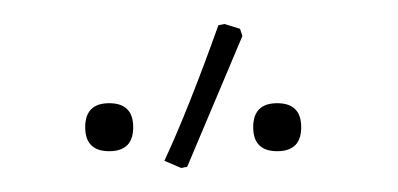

<svg xmlns="http://www.w3.org/2000/svg" viewBox="-20 -680 332 160"><path d="M131 -540 117 -546Q137 -589 162 -659L167 -660L180 -656L182 -650L136 -541ZM91 -574Q91 -554 71 -554Q51 -554 51 -574Q51 -594 71 -594Q91 -594 91 -574ZM231 -574Q231 -554 211 -554Q191 -554 191 -574Q191 -594 211 -594Q231 -594 231 -574Z"/></svg>

Font: Alegreya Sans Thin
Style: Regular
Weight: 100
Designer: Juan Pablo del Peral
Foundry: Huerta Tipografica
Version: Version 2.007